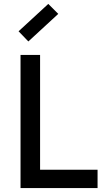

<svg xmlns="http://www.w3.org/2000/svg" viewBox="-20 -962 544 982"><path d="M479 0H85V-681H185V-80L173 -94H479ZM125 -750 75 -802 227 -942 278 -891Z"/></svg>

Font: Gabarito
Style: Regular
Weight: 400
Designer: Leandro Assis / Alvaro Franca / Felipe Casaprima
Foundry: Naipe Foundry
Version: Version 1.000